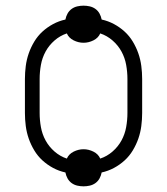

<svg xmlns="http://www.w3.org/2000/svg" viewBox="-20 -604 590 678"><path d="M275 54Q264 54 253 51.5Q242 49 233 42.5Q224 36 218.5 26Q213 16 211 5Q188 0 167.5 -11Q147 -22 130 -37.5Q113 -53 101 -73Q89 -93 81.5 -114.5Q74 -136 71 -159Q68 -182 68 -205V-325Q68 -348 71 -371Q74 -394 81.5 -415.5Q89 -437 101 -457Q113 -477 130 -492.5Q147 -508 167.5 -519Q188 -530 211 -535Q213 -546 218.5 -556Q224 -566 233 -572.5Q242 -579 253 -581.5Q264 -584 275 -584Q286 -584 297 -581.5Q308 -579 317 -572.5Q326 -566 331.5 -556Q337 -546 339 -535Q362 -530 382.5 -519Q403 -508 420 -492.5Q437 -477 449 -457Q461 -437 468.5 -415.5Q476 -394 479 -371Q482 -348 482 -325V-205Q482 -182 479 -159Q476 -136 468.5 -114.5Q461 -93 449 -73Q437 -53 420 -37.5Q403 -22 382.5 -11Q362 0 339 5Q337 16 331.5 26Q326 36 317 42.5Q308 49 297 51.5Q286 54 275 54ZM334 -44Q358 -52 377.5 -69Q397 -86 409 -108Q421 -130 425.5 -155Q430 -180 430 -205V-325Q430 -350 425.5 -375Q421 -400 409 -422Q397 -444 377.5 -461Q358 -478 334 -486Q327 -470 310 -461.5Q293 -453 275 -453Q257 -453 240 -461.5Q223 -470 216 -486Q192 -478 172.5 -461Q153 -444 141 -422Q129 -400 124.5 -375Q120 -350 120 -325V-205Q120 -180 124.5 -155Q129 -130 141 -108Q153 -86 172.5 -69Q192 -52 216 -44Q223 -60 240 -68.5Q257 -77 275 -77Q293 -77 310 -68.5Q327 -60 334 -44Z"/></svg>

Font: Lode Dark Term
Style: Regular
Weight: 400
Monospace: yes
Designer: Belleve Invis
Foundry: Belleve Invis
Version: Version 29.2.0